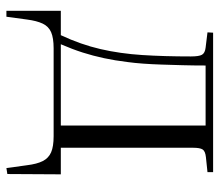

<svg xmlns="http://www.w3.org/2000/svg" viewBox="-64 -486 701 614"><g transform="rotate(90 287.0 -179.5)"><path d="M518 151 509 86Q505 53 495.5 34.5Q486 16 467.5 8Q449 0 416 0H135Q102 0 83.5 8Q65 16 56 35Q47 54 43 85L34 151H15V-23H93Q123 -87 137.5 -150Q152 -213 156.5 -283.5Q161 -354 161 -439Q161 -465 155.5 -474.5Q150 -484 133 -486L84 -492L85 -510H531V-492L483 -487Q464 -485 458.5 -476.5Q453 -468 453 -446V-23H538L537 148ZM122 -23H382V-486H190Q190 -447 189 -411.5Q188 -376 187 -345Q186 -314 184 -286.5Q182 -259 179 -237Q174 -196 166.5 -161Q159 -126 148.5 -93Q138 -60 122 -23Z"/></g></svg>

Font: Literata 60pt Light
Style: Regular
Weight: 300
Designer: Latin by Veronika Burian and Jose Scaglione. Greek by Irene Vlachou. Cyrillic by Vera Evstafieva.
Foundry: TypeTogether
Version: Version 3.103;gftools[0.9.29]